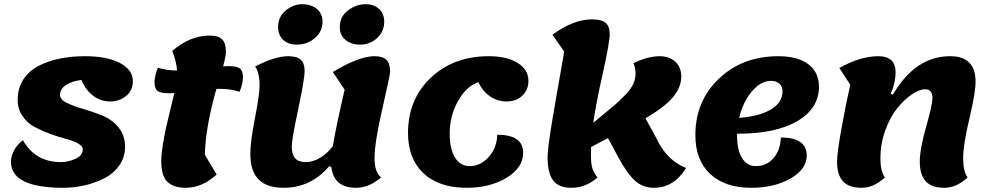

<svg xmlns="http://www.w3.org/2000/svg" viewBox="-20 -867 4699 912"><path d="M281 25Q32 25 32 -99Q32 -125 47 -153Q62 -181 89 -201Q147 -97 270 -97Q303 -97 338 -112.5Q373 -128 373 -157Q373 -173 350 -186Q327 -199 293 -207.5Q259 -216 218.5 -231Q178 -246 144 -264Q110 -282 87 -315.5Q64 -349 64 -393Q64 -447 90 -488Q116 -529 161.5 -553Q207 -577 263 -588.5Q319 -600 384 -600Q489 -600 550 -567.5Q611 -535 611 -482Q611 -437 579 -411Q547 -385 502 -385Q460 -385 424 -411Q388 -437 367 -487Q325 -483 295 -464Q265 -445 265 -417Q265 -394 297 -378.5Q329 -363 374 -350Q419 -337 464.5 -319Q510 -301 542 -263Q574 -225 574 -170Q574 -119 545.5 -79.5Q517 -40 471.5 -18Q426 4 377.5 14.5Q329 25 281 25Z M861 25Q807 25 776.5 -2Q746 -29 746 -102Q746 -134 753.5 -180Q761 -226 768.5 -259.5Q776 -293 790 -350Q804 -407 808 -425Q800 -424 783 -424Q743 -424 728.5 -435Q714 -446 714 -477Q714 -507 730 -545Q774 -532 821 -532Q818 -576 798 -625Q882 -698 977 -698Q1018 -698 1035.5 -680Q1053 -662 1053 -621Q1053 -601 1040 -552Q1048 -553 1065 -553Q1105 -553 1119.5 -542Q1134 -531 1134 -499Q1134 -471 1118 -431Q1076 -445 1024 -445H1008Q956 -263 953 -132L1009 -38Q941 25 861 25Z M1691 -655Q1648 -655 1621 -677.5Q1594 -700 1594 -738Q1594 -788 1633 -817.5Q1672 -847 1717 -847Q1756 -847 1780.5 -824.5Q1805 -802 1805 -764Q1805 -717 1771 -686Q1737 -655 1691 -655ZM1389 -655Q1350 -655 1325.5 -677.5Q1301 -700 1301 -738Q1301 -788 1337.5 -817.5Q1374 -847 1415 -847Q1458 -847 1485 -824.5Q1512 -802 1512 -764Q1512 -717 1475.5 -686Q1439 -655 1389 -655ZM1327 25Q1247 25 1208 -15Q1169 -55 1169 -137Q1169 -192 1191 -306Q1213 -420 1213 -460Q1213 -522 1192 -551Q1285 -600 1349 -600Q1390 -600 1408.5 -583.5Q1427 -567 1427 -529Q1427 -493 1396.5 -348.5Q1366 -204 1366 -172Q1366 -133 1382 -115Q1398 -97 1433 -97Q1466 -97 1500.5 -117.5Q1535 -138 1561 -173Q1575 -260 1617 -441L1561 -525Q1686 -600 1758 -600Q1798 -600 1815.5 -583Q1833 -566 1833 -526Q1833 -511 1796 -350Q1759 -189 1759 -115Q1759 -50 1790 -24Q1733 25 1671 25Q1566 25 1554 -73L1544 -78Q1457 25 1327 25Z M2196 25Q2065 25 1991.5 -44Q1918 -113 1918 -235Q1918 -395 2026 -497.5Q2134 -600 2302 -600Q2388 -600 2439 -568Q2490 -536 2490 -483Q2490 -440 2461 -412.5Q2432 -385 2386 -385Q2343 -385 2307.5 -409.5Q2272 -434 2252 -477Q2194 -456 2155 -386Q2116 -316 2116 -233Q2116 -160 2141 -119Q2166 -78 2211 -78Q2263 -78 2301.5 -121.5Q2340 -165 2342 -227Q2465 -227 2465 -141Q2465 -71 2387 -23Q2309 25 2196 25Z M2694 25Q2634 25 2607.5 -10Q2581 -45 2581 -119Q2581 -141 2586.5 -184Q2592 -227 2602 -287.5Q2612 -348 2621 -399.5Q2630 -451 2642.5 -521.5Q2655 -592 2660 -622L2604 -702Q2704 -775 2791 -775Q2838 -775 2857 -758.5Q2876 -742 2876 -704Q2876 -665 2843 -517.5Q2810 -370 2798 -284L2826 -307Q2875 -347 2898 -366.5Q2921 -386 2949 -415Q2977 -444 2988 -468.5Q2999 -493 2999 -519Q2999 -543 2989 -567Q3057 -600 3114 -600Q3160 -600 3188 -573.5Q3216 -547 3216 -504Q3216 -451 3175.5 -404Q3135 -357 3046 -305L3098 -210Q3146 -106 3239 -69Q3181 25 3086 25Q3034 25 2997 -8Q2960 -41 2918 -118L2868 -211L2788 -169Q2787 -157 2787 -132Q2787 -86 2794.5 -65Q2802 -44 2818 -24Q2763 25 2694 25Z M3548 25Q3423 25 3353 -41Q3283 -107 3283 -225Q3283 -387 3395 -493.5Q3507 -600 3677 -600Q3769 -600 3819.5 -562Q3870 -524 3870 -455Q3870 -351 3766 -291Q3662 -231 3481 -232V-223Q3481 -155 3504.5 -116.5Q3528 -78 3570 -78Q3621 -78 3654 -115.5Q3687 -153 3689 -214Q3812 -214 3812 -128Q3812 -64 3735.5 -19.5Q3659 25 3548 25ZM3643 -483Q3594 -483 3551.5 -433Q3509 -383 3491 -307Q3590 -315 3643.5 -348Q3697 -381 3697 -434Q3697 -456 3682 -469.5Q3667 -483 3643 -483Z M4073 25Q4012 25 3984 -6Q3956 -37 3956 -99Q3956 -139 3976.5 -254Q3997 -369 4019 -464L3967 -544Q4066 -600 4152 -600Q4234 -600 4234 -524Q4234 -474 4211 -422L4221 -417Q4328 -600 4493 -600Q4614 -600 4614 -479Q4614 -427 4584.5 -303Q4555 -179 4555 -115Q4555 -53 4576 -24Q4523 25 4466 25Q4405 25 4377 -6Q4349 -37 4349 -99Q4349 -159 4379 -264.5Q4409 -370 4409 -401Q4409 -443 4375 -443Q4347 -443 4311 -418.5Q4275 -394 4241.5 -352.5Q4208 -311 4185 -247.5Q4162 -184 4162 -115Q4162 -53 4183 -24Q4130 25 4073 25Z"/></svg>

Font: Lemonada
Style: Bold
Weight: 700
Designer: Mohamed Gaber (Arabic), Eduardo Tunni (Latin)
Foundry: Kief Type Foundry
Version: Version 4.004